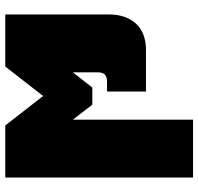

<svg xmlns="http://www.w3.org/2000/svg" viewBox="-32 -722 754 730"><g transform="rotate(90 345.0 -357.0)"><path d="M35 -394Q35 -459 70 -497Q105 -535 170 -535H328V-387H292Q272 -387 263.5 -378.5Q255 -370 255 -351V-257L313 -331H378L435 -257V-714H655V0H457L345 -144L233 0H35Z"/></g></svg>

Font: Prompt Black
Style: Regular
Weight: 900
Designer: Katatrad Team
Foundry: CadsonDemak
Version: Version 1.000